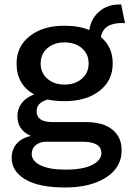

<svg xmlns="http://www.w3.org/2000/svg" viewBox="-20 -625 580 860"><path d="M365.2 -78.1Q441.4 -78.1 483.2 -44.7Q524.9 -11.2 524.9 47.9Q524.9 125.5 454.6 170.2Q384.3 214.8 272.9 214.8Q153.8 214.8 93 178.5Q32.2 142.1 32.2 82Q32.2 46.4 53.2 20.3Q74.2 -5.9 118.2 -16.1Q58.1 -42 58.1 -105Q58.1 -138.2 77.4 -163.3Q96.7 -188.5 132.8 -202.1Q54.2 -246.1 54.2 -340.8Q54.2 -417 113.3 -463.4Q172.4 -509.8 269 -509.8Q334.5 -509.8 379.9 -490.2Q387.2 -541 424.1 -573Q460.9 -605 515.1 -605H522.9L540 -521Q538.1 -521 533.9 -521.5Q529.8 -522 527.8 -522Q442.4 -522 432.1 -459Q484.9 -414.6 484.9 -340.8Q484.9 -264.2 425.8 -218Q366.7 -171.9 269 -171.9Q226.6 -171.9 193.8 -179.2Q144 -165.5 144 -127Q144 -78.1 214.8 -78.1ZM269 -435.1Q222.7 -435.1 192.4 -409.2Q162.1 -383.3 162.1 -340.8Q162.1 -298.3 192.4 -272.2Q222.7 -246.1 269 -246.1Q315.9 -246.1 346.4 -272.2Q377 -298.3 377 -340.8Q377 -383.3 346.7 -409.2Q316.4 -435.1 269 -435.1ZM272.9 134.8Q351.6 134.8 392.8 113.8Q434.1 92.8 434.1 61Q434.1 9.8 349.1 9.8H188Q159.2 9.8 140.6 24.7Q122.1 39.6 122.1 64Q122.1 96.7 162.1 115.7Q202.1 134.8 272.9 134.8Z"/></svg>

Font: Work Sans Medium
Style: Regular
Weight: 500
Designer: Wei Huang
Foundry: Wei Huang
Version: Version 2.012